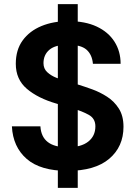

<svg xmlns="http://www.w3.org/2000/svg" viewBox="-20 -820 660 936"><path d="M433 -509Q429 -554 401.5 -578Q374 -602 311 -602Q250 -602 221 -577.5Q192 -553 192 -512Q192 -485 210.5 -468Q229 -451 254.5 -441Q280 -431 301 -425L363 -407Q392 -398 429.5 -384.5Q467 -371 502 -348.5Q537 -326 559.5 -290.5Q582 -255 582 -202Q582 -105 512.5 -46Q443 13 309 13Q177 13 110 -45.5Q43 -104 38 -204H177Q183 -102 309 -102Q375 -102 410 -129.5Q445 -157 445 -204Q445 -242 413 -260Q381 -278 333 -292L255 -315Q165 -341 111 -387Q57 -433 57 -509Q57 -577 90.5 -623Q124 -669 182 -693Q240 -717 314 -717Q395 -717 451.5 -690.5Q508 -664 538 -617Q568 -570 568 -509ZM359 96H262V-800H359Z"/></svg>

Font: 42dot Sans ExtraBold
Style: Regular
Weight: 800
Designer: 42dot
Version: Version 1.000